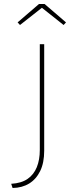

<svg xmlns="http://www.w3.org/2000/svg" viewBox="-20 -746 370 960"><path d="M43 194 36 173Q87 170 118 148.5Q149 127 164 90Q179 53 179 4V-525H201V8Q201 68 181 109Q161 150 126 171.5Q91 193 43 194ZM80 -621 68 -634 175 -726H203L310 -634L298 -621L182 -713H197Z"/></svg>

Font: Lexend Exa Thin
Style: Regular
Weight: 250
Designer: Bonnie Shaver-Troup, Thomas Jockin
Foundry: Lexend
Version: Version 1.007